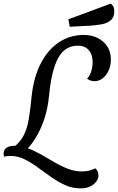

<svg xmlns="http://www.w3.org/2000/svg" viewBox="-75 -875 648 1055"><path d="M65 -47 -1 -65Q38 -96 56.5 -133.5Q75 -171 83.5 -223Q92 -275 99 -347Q110 -450 148.5 -525.5Q187 -601 248 -642Q309 -683 385 -683Q430 -683 463.5 -665.5Q497 -648 516 -617.5Q535 -587 534 -546Q534 -513 521.5 -486.5Q509 -460 489 -444.5Q469 -429 444 -429Q432 -429 422.5 -432.5Q413 -436 403 -443Q417 -455 425 -478.5Q433 -502 434 -529Q435 -573 413.5 -598.5Q392 -624 354 -624Q318 -624 291.5 -608Q265 -592 246 -558.5Q227 -525 214.5 -474Q202 -423 195 -354Q188 -278 167.5 -218.5Q147 -159 120 -116Q93 -73 65 -47ZM368 160Q323 160 283 142Q243 124 205.5 97.5Q168 71 132 44.5Q96 18 59.5 0Q23 -18 -15 -18Q-29 -18 -37.5 -17Q-46 -16 -53 -14Q-54 -19 -54.5 -23Q-55 -27 -55 -31Q-55 -45 -48 -54.5Q-41 -64 -28 -69Q-15 -74 4 -74Q42 -74 79 -60Q116 -46 152.5 -25Q189 -4 226 17.5Q263 39 300 53Q337 67 375 67Q400 67 418 61.5Q436 56 449 50Q457 56 461.5 67.5Q466 79 466 91Q466 106 454.5 122Q443 138 421.5 149Q400 160 368 160ZM308 -728 301 -769 533 -855Q544 -848 548.5 -837.5Q553 -827 553 -812Q553 -779 532 -762.5Q511 -746 481 -741Q451 -736 422 -734Z"/></svg>

Font: Sansita Swashed Light
Style: Regular
Weight: 300
Designer: Pablo Cosgaya
Foundry: Omnibus-Type
Version: Version 1.003